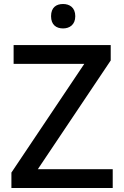

<svg xmlns="http://www.w3.org/2000/svg" viewBox="-20 -939 619 959"><path d="M295 -919C261 -919 235 -902 235 -858C235 -815 261 -797 295 -797C327 -797 356 -815 356 -858C356 -902 327 -919 295 -919ZM543 0V-94H169L533 -637V-714H48V-620H401L37 -77V0Z"/></svg>

Font: Noto Sans Georgian Medium
Style: Regular
Weight: 500
Designer: Monotype Design Team, Akaki Razmadze
Foundry: Google LLC
Version: Version 2.005